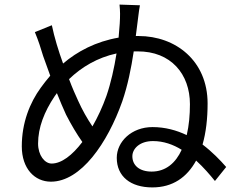

<svg xmlns="http://www.w3.org/2000/svg" viewBox="-20 -803 1040 837"><path d="M488 -570C478 -507 463 -440 444 -385C427 -337 406 -292 383 -252C360 -286 339 -323 321 -363C310 -387 295 -420 281 -458C336 -511 405 -552 488 -570ZM206 -693 132 -663C149 -622 157 -595 168 -559L199 -473C184 -455 170 -438 158 -421C110 -355 75 -268 75 -165C75 -68 131 -11 202 -11C333 -11 449 -180 513 -361C537 -431 552 -506 563 -579H579C726 -580 808 -479 808 -349C808 -302 804 -256 794 -214C750 -235 700 -249 645 -249C553 -249 489 -185 489 -115C489 -34 549 14 644 14C733 14 795 -30 835 -103C868 -73 896 -40 917 -14L966 -75C940 -105 905 -141 863 -173C878 -225 885 -286 885 -352C885 -538 746 -646 584 -646H572L579 -701C582 -721 585 -755 590 -780L501 -783C504 -754 504 -734 502 -700L497 -639C398 -622 317 -579 255 -526C235 -581 217 -640 206 -693ZM772 -150C746 -93 703 -55 641 -55C588 -55 557 -82 557 -122C557 -154 588 -188 647 -188C693 -188 735 -173 772 -150ZM339 -184C295 -126 248 -90 205 -90C175 -90 146 -126 146 -177C146 -247 173 -316 218 -383L228 -397C242 -362 256 -329 268 -303C290 -260 315 -218 339 -184Z"/></svg>

Font: Noto Sans KR
Style: Regular
Weight: 400
Designer: Ryoko NISHIZUKA 西塚涼子 (kana, bopomofo & ideographs); Paul D. Hunt (Latin, Greek & Cyrillic); Sandoll Communications 산돌커뮤니
Foundry: Adobe
Version: Version 2.004;hotconv 1.0.118;makeotfexe 2.5.65603